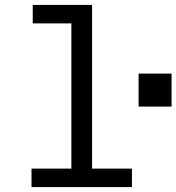

<svg xmlns="http://www.w3.org/2000/svg" viewBox="-20 -760 717 780"><path d="M108 0H516V-75H354V-740H113V-665H270V-75H108ZM543 -327H677V-461H543Z"/></svg>

Font: CommitMonoNiceRocks
Style: Regular
Weight: 400
Monospace: yes
Designer: Eigil Nikolajsen
Foundry: Eigil Nikolajsen
Version: Version 1.143